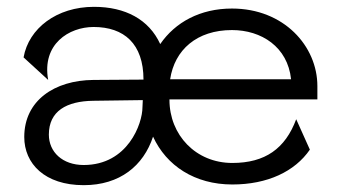

<svg xmlns="http://www.w3.org/2000/svg" viewBox="-20 -532 992 562"><path d="M397 -218C397 -170 354 -49 225 -49C163 -49 123 -87 123 -138C123 -207 175 -236 253 -237L398 -239ZM400 -299 253 -298C140 -297 51 -238 51 -131C51 -53 111 10 225 10C331 10 400 -47 428 -132C467 -47 550 8 660 8C763 8 843 -30 887 -94L847 -183C815 -97 756 -55 660 -55C553 -55 476 -137 476 -240V-241H909V-280C909 -397 811 -507 659 -507C566 -507 493 -467 449 -403C416 -475 347 -512 255 -512C146 -512 64 -449 49 -364L121 -298C102 -403 182 -453 254 -453C343 -453 400 -404 400 -299ZM478 -300C491 -386 556 -444 659 -444C745 -444 822 -395 832 -300Z"/></svg>

Font: Absans
Style: Regular
Weight: 400
Designer: Valerio Monopoli
Version: Version 1.200;Glyphs 3.2 (3217)